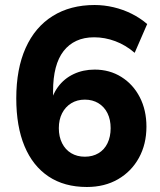

<svg xmlns="http://www.w3.org/2000/svg" viewBox="-20 -736 640 767"><path d="M327 11Q237 11 174 -31Q111 -73 78 -152Q45 -231 45 -343Q45 -461 82.5 -544.5Q120 -628 190.5 -672Q261 -716 358 -716Q396 -716 434 -707Q472 -698 506 -681Q540 -664 568 -640L518 -525Q482 -556 440.5 -571.5Q399 -587 356 -587Q316 -587 285.5 -573Q255 -559 234 -532Q213 -505 202.5 -465Q192 -425 192 -372V-307H178Q187 -355 211.5 -388.5Q236 -422 274 -440Q312 -458 358 -458Q418 -458 465 -428.5Q512 -399 538.5 -347.5Q565 -296 565 -230Q565 -160 535 -105.5Q505 -51 451.5 -20Q398 11 327 11ZM319 -110Q350 -110 373.5 -124Q397 -138 409.5 -164Q422 -190 422 -224Q422 -258 409.5 -283.5Q397 -309 373.5 -323.5Q350 -338 319 -338Q288 -338 264.5 -323.5Q241 -309 228 -283.5Q215 -258 215 -224Q215 -190 228 -164Q241 -138 264.5 -124Q288 -110 319 -110Z"/></svg>

Font: Nunito Sans 12pt ExtraLight 12pt ExtraBold
Style: Regular
Weight: 800
Version: Version 3.101;gftools[0.9.27]